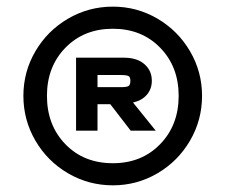

<svg xmlns="http://www.w3.org/2000/svg" viewBox="-20 -826 673 573"><path d="M207 -436V-653.8H350.1Q389.2 -653.8 411.1 -634.5Q433.1 -615.2 433.1 -585Q433.1 -560.5 418.2 -543.2Q403.3 -525.9 377 -520L444.8 -436H370.1L309.1 -515.1H271V-436ZM341.8 -565.9Q358.9 -565.9 364 -569.6Q369.1 -573.2 369.1 -585Q369.1 -595.7 363.8 -598.9Q358.4 -602.1 339.8 -602.1H271V-565.9ZM316.9 -272.9Q244.6 -272.9 183.1 -308.8Q121.6 -344.7 85.7 -406.2Q49.8 -467.8 49.8 -540Q49.8 -611.8 85.7 -673.1Q121.6 -734.4 183.1 -770.3Q244.6 -806.2 316.9 -806.2Q388.7 -806.2 450 -770.3Q511.2 -734.4 547.1 -673.1Q583 -611.8 583 -540Q583 -467.8 547.1 -406.2Q511.2 -344.7 450 -308.8Q388.7 -272.9 316.9 -272.9ZM316.9 -338.9Q402.8 -338.9 458 -395.8Q513.2 -452.6 513.2 -540Q513.2 -627 458 -683.6Q402.8 -740.2 316.9 -740.2Q230.5 -740.2 175.3 -683.6Q120.1 -627 120.1 -540Q120.1 -452.6 175 -395.8Q230 -338.9 316.9 -338.9Z"/></svg>

Font: Mattone
Style: Regular
Weight: 400
Width: 6
Designer: Nunzio Mazzaferro
Foundry: Collletttivo
Version: Version 2.000;Glyphs 3.2 (3217)